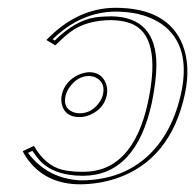

<svg xmlns="http://www.w3.org/2000/svg" viewBox="-20 -463 503 495"><path d="M194.3 -20Q322.3 -20 361.3 -198.7Q361.8 -200.2 361.8 -201.2Q397.9 -371.6 316.9 -402.8Q295.4 -410.6 267.6 -411.1Q202.1 -411.1 161.1 -380.4Q144 -367.2 122.6 -346.2L99.6 -359.9Q179.2 -442.4 277.3 -442.9Q413.1 -442.9 451.2 -346.7Q471.7 -293 457 -222.2Q420.4 -49.8 278.3 -2.4Q234.4 11.7 187.5 12.2Q94.2 12.2 46.9 -58.6Q42 -65.9 38.6 -73.2L67.4 -86.9Q96.7 -36.6 140.1 -25.4Q162.6 -20 194.3 -20ZM185.1 -161.1Q148.4 -161.1 139.6 -192.9Q136.7 -205.6 139.2 -217.8Q146.5 -252.9 182.1 -270Q196.8 -276.4 210 -276.9Q241.2 -276.9 252.9 -248.5Q258.3 -233.9 255.4 -217.8Q248 -182.6 212.4 -167Q198.2 -161.1 185.1 -161.1ZM194.3 -9.8Q118.2 -9.8 81.5 -50.3Q72.3 -61 63.5 -74.2L52.2 -68.8Q102.1 -2.4 187.5 2Q315.4 2 388.2 -90.3Q430.2 -144.5 447.3 -224.1Q473.1 -346.7 397 -400.9Q369.6 -419.4 333 -427.7Q306.6 -433.1 277.3 -433.1Q188 -432.1 115.7 -361.8L121.1 -358.4Q172.4 -409.2 224.1 -418Q243.7 -420.9 267.6 -420.9Q382.8 -418.9 383.3 -295.4Q382.8 -254.4 371.6 -198.7Q330.6 -10.7 194.3 -9.8ZM185.1 -170.9Q217.8 -170.9 237.8 -201.7Q243.7 -210.9 245.6 -220.2Q252 -250.5 226.6 -263.2Q221.7 -265.6 217.3 -266.1Q213.4 -266.6 210 -267.1Q178.7 -267.1 157.7 -235.8Q151.4 -225.6 148.9 -215.8Q142.1 -184.1 168.9 -173.8Q172.9 -172.4 175.8 -171.9Q180.7 -170.9 185.1 -170.9Z"/></svg>

Font: Linux Biolinum Outline O
Style: Italic
Weight: 400
Italic angle: -12°
Designer: Philipp H. Poll
Foundry: Philipp H. Poll
Version: Version 0.6.2